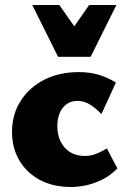

<svg xmlns="http://www.w3.org/2000/svg" viewBox="-20 -731 504 767"><path d="M265 16Q191 16 138 -13Q85 -42 56.5 -91.5Q28 -141 28 -204Q28 -274 62.5 -328Q97 -382 157 -412.5Q217 -443 295 -443Q339 -443 375.5 -432Q412 -421 443 -401L385 -275Q367 -295 342.5 -311.5Q318 -328 289 -328Q265 -328 247 -315.5Q229 -303 219 -280.5Q209 -258 209 -227Q209 -193 222 -166Q235 -139 259.5 -123.5Q284 -108 319 -108Q344 -108 364.5 -116.5Q385 -125 407 -138L449 -58Q418 -27 384.5 -11.5Q351 4 320.5 10Q290 16 265 16ZM212 -504 245 -580 336 -711H445L342 -504ZM212 -504 109 -711H217L309 -580L342 -504Z"/></svg>

Font: Ysabeau Infant Black
Style: Regular
Weight: 900
Designer: Christian Thalmann (Catharsis Fonts)
Version: Version 2.001;gftools[0.9.30]; featfreeze: ss01,ss02,lnum